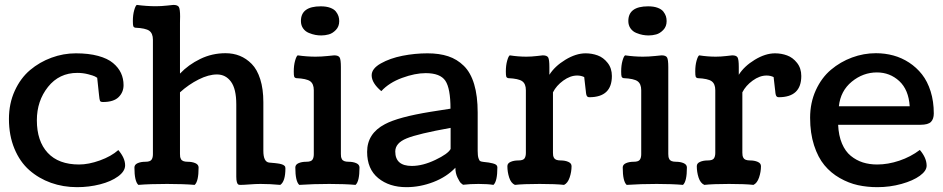

<svg xmlns="http://www.w3.org/2000/svg" viewBox="-20 -753 3860 786"><path d="M485.8 -404.3Q485.8 -375.5 465.6 -355.5Q445.3 -335.4 401.9 -335.4Q391.6 -335.4 389.4 -340.1Q387.2 -344.7 385.3 -364.7L377.9 -434.6Q374.5 -437 368.4 -440.2Q362.3 -443.4 341.1 -449Q319.8 -454.6 296.4 -454.6Q222.2 -454.6 176.5 -397.2Q130.9 -339.8 130.9 -260.7Q130.9 -175.3 175.3 -127.4Q219.7 -79.6 303.7 -79.6Q342.8 -79.6 388.9 -96.2Q435.1 -112.8 464.4 -138.7Q492.2 -106 492.2 -76.2Q492.2 -51.8 463.4 -30.8Q434.6 -9.8 389.4 1.7Q344.2 13.2 295.4 13.2Q238.8 13.2 188.7 -4.6Q138.7 -22.5 100.1 -56.4Q61.5 -90.3 39.1 -144.3Q16.6 -198.2 16.6 -266.1Q16.6 -329.1 40.3 -381.1Q64 -433.1 103 -466.1Q142.1 -499 190.7 -516.8Q239.3 -534.7 290.5 -534.7Q342.8 -534.7 381.6 -524.2Q420.4 -513.7 442.6 -495.1Q464.8 -476.6 475.3 -453.9Q485.8 -431.2 485.8 -404.3Z M716.8 -658.2V-451.7Q751.5 -488.3 799.8 -511.7Q848.1 -535.2 903.3 -535.2Q935.1 -535.2 961.7 -524.4Q988.3 -513.7 1010.5 -491.2Q1032.7 -468.8 1045.4 -428.7Q1058.1 -388.7 1058.1 -334.5V-135.7Q1058.1 -89.4 1082.5 -87.4Q1086.4 -86.9 1093.5 -86.4Q1100.6 -85.9 1104.7 -85.4Q1108.9 -85 1114.7 -84.2Q1120.6 -83.5 1124 -82.8Q1127.4 -82 1132.1 -80.8Q1136.7 -79.6 1139.2 -78.1Q1141.6 -76.7 1144 -74.7Q1146.5 -72.8 1147.5 -70.1Q1148.4 -67.4 1148.4 -64Q1148.4 -10.3 1127.4 3.9Q1085.9 0 1046.4 0Q1026.4 0 1001.5 2Q976.6 3.9 963.9 3.9Q958.5 3.9 955.3 2.2Q952.1 0.5 949.7 -7.3Q947.3 -15.1 947.3 -29.8V-325.7Q947.3 -389.2 925.5 -418.7Q903.8 -448.2 868.2 -448.2Q834 -448.2 793.2 -427.7Q752.4 -407.2 716.8 -375V-122.6Q716.8 -115.2 717.5 -111.1Q718.3 -106.9 720.9 -101.6Q723.6 -96.2 730.5 -93.5Q737.3 -90.8 748 -90.8Q766.6 -90.8 779.8 -85Q793 -79.1 793 -67.4Q793 -10.3 776.9 3.9Q731 0 664.1 0Q593.3 0 546.4 3.9Q530.3 -10.7 530.3 -67.4Q530.3 -79.1 543.5 -85Q556.6 -90.8 575.2 -90.8Q594.2 -90.8 600.1 -98.9Q606 -106.9 606 -121.6V-590.3Q606 -616.2 591.1 -627Q576.2 -637.7 533.7 -639.6Q527.3 -641.1 525.6 -646Q523.9 -650.9 523.9 -667Q523.9 -691.9 529.3 -710.9Q534.7 -730 540 -732.9Q580.6 -727.5 617.7 -727.5Q639.6 -727.5 664.1 -730.2Q688.5 -732.9 689.9 -732.9Q707 -732.9 712.2 -724.4Q717.3 -715.8 717.3 -685.1Q717.3 -681.6 717 -672.6Q716.8 -663.6 716.8 -658.2Z M1294.9 -607.9Q1283.2 -607.9 1271 -610.1Q1258.8 -612.3 1244.4 -618.2Q1230 -624 1220.9 -636.7Q1211.9 -649.4 1211.9 -667Q1211.9 -727.1 1293 -727.1Q1315.9 -727.1 1331.8 -721.2Q1347.7 -715.3 1355.2 -705.6Q1362.8 -695.8 1365.7 -686.5Q1368.7 -677.2 1368.7 -666.5Q1368.7 -644.5 1355 -630.4Q1341.3 -616.2 1325.9 -612.1Q1310.5 -607.9 1294.9 -607.9ZM1375.5 -478.5V-122.6Q1375.5 -115.2 1376.2 -111.1Q1377 -106.9 1379.6 -101.6Q1382.3 -96.2 1389.2 -93.5Q1396 -90.8 1406.7 -90.8Q1425.3 -90.8 1438.5 -85Q1451.7 -79.1 1451.7 -67.4Q1451.7 -10.3 1435.5 3.9Q1391.6 0 1328.1 0Q1262.2 0 1205.1 3.9Q1189 -10.7 1189 -67.4Q1189 -79.1 1202.1 -85Q1215.3 -90.8 1233.9 -90.8Q1252.9 -90.8 1258.8 -98.9Q1264.6 -106.9 1264.6 -121.6V-383.8Q1264.6 -409.7 1249.8 -420.4Q1234.9 -431.2 1192.4 -433.1Q1186 -434.6 1184.3 -439.5Q1182.6 -444.3 1182.6 -460.4Q1182.6 -485.4 1188 -504.4Q1193.4 -523.4 1198.7 -526.4Q1236.3 -521 1271.5 -521Q1294.9 -521 1320.8 -523.7Q1346.7 -526.4 1348.1 -526.4Q1365.2 -526.4 1370.4 -517.8Q1375.5 -509.3 1375.5 -478.5Z M1844.2 -66.4Q1808.6 -28.8 1754.2 -7.8Q1699.7 13.2 1643.6 13.2Q1573.7 13.2 1528.3 -23.9Q1482.9 -61 1482.9 -131.3Q1482.9 -206.5 1555.7 -244.6Q1610.4 -273.9 1743.2 -295.4Q1768.1 -299.8 1824.2 -308.1Q1824.2 -391.1 1803.2 -422.4Q1782.2 -453.6 1722.7 -453.6Q1679.2 -453.6 1626 -434.1Q1572.8 -414.6 1541 -379.9Q1501.5 -413.1 1501.5 -444.8Q1501.5 -472.2 1539.1 -493.4Q1576.7 -514.6 1627.7 -524.7Q1678.7 -534.7 1730 -534.7Q1778.3 -534.7 1814.7 -522.7Q1851.1 -510.7 1878.9 -483.4Q1906.7 -456.1 1921.1 -408.2Q1935.5 -360.4 1935.5 -292V-135.7Q1935.5 -115.7 1938.7 -105.7Q1941.9 -95.7 1945.8 -93.5Q1949.7 -91.3 1958.5 -90.3Q1973.6 -88.9 1981 -87.6Q1988.3 -86.4 1998 -84Q2007.8 -81.5 2012 -77.6Q2016.1 -73.7 2016.1 -67.9Q2016.1 -10.3 2000 3.9Q1976.6 0 1939 0Q1904.8 0 1875.5 3.4Q1872.1 1 1866.9 -3.4Q1861.8 -7.8 1853 -25.9Q1844.2 -43.9 1844.2 -66.4ZM1666 -73.7Q1710.4 -73.7 1762.2 -98.4Q1814 -123 1824.7 -143.1V-229.5Q1691.4 -205.6 1644.8 -186.5Q1598.1 -167.5 1598.1 -132.8Q1598.1 -73.7 1666 -73.7Z M2229 -478.5V-446.8Q2251 -481.9 2294.4 -508.3Q2337.9 -534.7 2377.4 -534.7Q2403.3 -534.7 2426.8 -526.1Q2450.2 -517.6 2467.5 -495.6Q2484.9 -473.6 2484.9 -441.9Q2484.9 -355 2392.6 -355Q2390.6 -355 2388.7 -355.5Q2386.7 -356 2385.5 -356.9Q2384.3 -357.9 2383.3 -358.9Q2382.3 -359.9 2381.6 -361.8Q2380.9 -363.8 2380.4 -365.2Q2379.9 -366.7 2379.4 -369.9Q2378.9 -373 2378.7 -375Q2378.4 -377 2378.2 -380.6Q2377.9 -384.3 2377.4 -386.7L2371.6 -437.5Q2358.4 -443.8 2342.8 -443.8Q2314.5 -443.8 2285.9 -423.1Q2257.3 -402.3 2243.7 -375V-127.9Q2243.7 -120.6 2244.4 -116.5Q2245.1 -112.3 2247.8 -106.9Q2250.5 -101.6 2257.3 -98.9Q2264.2 -96.2 2274.9 -96.2Q2293.5 -96.2 2306.6 -90.3Q2319.8 -84.5 2319.8 -72.8Q2319.8 -49.3 2312 -26.4Q2304.2 -3.4 2289.1 3.9Q2254.9 0 2189 0Q2123 0 2087.9 3.9Q2071.8 -3.4 2064.5 -26.1Q2057.1 -48.8 2057.1 -72.8Q2057.1 -84.5 2070.3 -90.3Q2083.5 -96.2 2102.1 -96.2Q2121.1 -96.2 2127 -104.2Q2132.8 -112.3 2132.8 -127V-383.8Q2132.8 -409.7 2117.9 -420.4Q2103 -431.2 2060.5 -433.1Q2054.2 -434.6 2052.5 -439.5Q2050.8 -444.3 2050.8 -460.4Q2050.8 -485.4 2056.2 -504.4Q2061.5 -523.4 2066.9 -526.4Q2101.6 -521 2134.8 -521Q2155.3 -521 2178 -523.7Q2200.7 -526.4 2202.1 -526.4Q2219.2 -526.4 2224.1 -517.8Q2229 -509.3 2229 -478.5Z M2635.3 -607.9Q2623.5 -607.9 2611.3 -610.1Q2599.1 -612.3 2584.7 -618.2Q2570.3 -624 2561.3 -636.7Q2552.2 -649.4 2552.2 -667Q2552.2 -727.1 2633.3 -727.1Q2656.2 -727.1 2672.1 -721.2Q2688 -715.3 2695.6 -705.6Q2703.1 -695.8 2706.1 -686.5Q2709 -677.2 2709 -666.5Q2709 -644.5 2695.3 -630.4Q2681.6 -616.2 2666.3 -612.1Q2650.9 -607.9 2635.3 -607.9ZM2715.8 -478.5V-122.6Q2715.8 -115.2 2716.6 -111.1Q2717.3 -106.9 2720 -101.6Q2722.7 -96.2 2729.5 -93.5Q2736.3 -90.8 2747.1 -90.8Q2765.6 -90.8 2778.8 -85Q2792 -79.1 2792 -67.4Q2792 -10.3 2775.9 3.9Q2731.9 0 2668.5 0Q2602.5 0 2545.4 3.9Q2529.3 -10.7 2529.3 -67.4Q2529.3 -79.1 2542.5 -85Q2555.7 -90.8 2574.2 -90.8Q2593.3 -90.8 2599.1 -98.9Q2605 -106.9 2605 -121.6V-383.8Q2605 -409.7 2590.1 -420.4Q2575.2 -431.2 2532.7 -433.1Q2526.4 -434.6 2524.7 -439.5Q2522.9 -444.3 2522.9 -460.4Q2522.9 -485.4 2528.3 -504.4Q2533.7 -523.4 2539.1 -526.4Q2576.7 -521 2611.8 -521Q2635.3 -521 2661.1 -523.7Q2687 -526.4 2688.5 -526.4Q2705.6 -526.4 2710.7 -517.8Q2715.8 -509.3 2715.8 -478.5Z M3004.4 -478.5V-446.8Q3026.4 -481.9 3069.8 -508.3Q3113.3 -534.7 3152.8 -534.7Q3178.7 -534.7 3202.1 -526.1Q3225.6 -517.6 3242.9 -495.6Q3260.3 -473.6 3260.3 -441.9Q3260.3 -355 3168 -355Q3166 -355 3164.1 -355.5Q3162.1 -356 3160.9 -356.9Q3159.7 -357.9 3158.7 -358.9Q3157.7 -359.9 3157 -361.8Q3156.2 -363.8 3155.8 -365.2Q3155.3 -366.7 3154.8 -369.9Q3154.3 -373 3154.1 -375Q3153.8 -377 3153.6 -380.6Q3153.3 -384.3 3152.8 -386.7L3147 -437.5Q3133.8 -443.8 3118.2 -443.8Q3089.8 -443.8 3061.3 -423.1Q3032.7 -402.3 3019 -375V-127.9Q3019 -120.6 3019.8 -116.5Q3020.5 -112.3 3023.2 -106.9Q3025.9 -101.6 3032.7 -98.9Q3039.6 -96.2 3050.3 -96.2Q3068.8 -96.2 3082 -90.3Q3095.2 -84.5 3095.2 -72.8Q3095.2 -49.3 3087.4 -26.4Q3079.6 -3.4 3064.5 3.9Q3030.3 0 2964.4 0Q2898.4 0 2863.3 3.9Q2847.2 -3.4 2839.8 -26.1Q2832.5 -48.8 2832.5 -72.8Q2832.5 -84.5 2845.7 -90.3Q2858.9 -96.2 2877.4 -96.2Q2896.5 -96.2 2902.3 -104.2Q2908.2 -112.3 2908.2 -127V-383.8Q2908.2 -409.7 2893.3 -420.4Q2878.4 -431.2 2835.9 -433.1Q2829.6 -434.6 2827.9 -439.5Q2826.2 -444.3 2826.2 -460.4Q2826.2 -485.4 2831.5 -504.4Q2836.9 -523.4 2842.3 -526.4Q2877 -521 2910.2 -521Q2930.7 -521 2953.4 -523.7Q2976.1 -526.4 2977.5 -526.4Q2994.6 -526.4 2999.5 -517.8Q3004.4 -509.3 3004.4 -478.5Z M3802.7 -288.6Q3802.7 -266.1 3791.3 -254.2Q3779.8 -242.2 3748 -242.2H3411.1Q3413.1 -197.8 3426.8 -165.5Q3440.4 -133.3 3462.9 -115Q3485.4 -96.7 3512.2 -88.1Q3539.1 -79.6 3570.8 -79.6Q3615.2 -79.6 3661.6 -95.2Q3708 -110.8 3745.6 -139.2Q3773.4 -106.4 3773.4 -74.7Q3773.4 -53.7 3745.6 -33.4Q3717.8 -13.2 3670.4 0Q3623 13.2 3571.8 13.2Q3529.8 13.2 3491.9 4.9Q3454.1 -3.4 3417.7 -24.2Q3381.3 -44.9 3355 -76.7Q3328.6 -108.4 3312.5 -158.2Q3296.4 -208 3296.4 -271Q3296.4 -332.5 3319.8 -383.8Q3343.3 -435.1 3381.8 -467.5Q3420.4 -500 3468 -517.6Q3515.6 -535.2 3565.9 -535.2Q3603 -535.2 3637.2 -525.9Q3671.4 -516.6 3701.7 -496.8Q3731.9 -477.1 3754.4 -448.5Q3776.9 -419.9 3789.8 -378.9Q3802.7 -337.9 3802.7 -288.6ZM3704.1 -317.9Q3699.7 -385.7 3661.4 -421.1Q3623 -456.5 3569.8 -456.5Q3513.2 -456.5 3467 -418.7Q3420.9 -380.9 3414.1 -317.9Z"/></svg>

Font: Coustard
Style: Regular
Weight: 400
Foundry: vernon adams
Version: Version 1.000